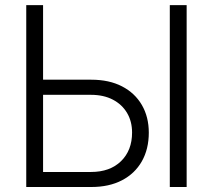

<svg xmlns="http://www.w3.org/2000/svg" viewBox="-20 -748 852 768"><path d="M133.3 -429.2H345.2Q416.5 -429.2 468 -402.6Q519.5 -376 547.4 -328.1Q575.2 -280.3 575.2 -217.3Q575.2 -151.9 547.4 -102.8Q519.5 -53.7 468 -26.9Q416.5 0 345.2 0H85V-727.5H152.3V-60.1H343.8Q419.9 -60.1 464.1 -103.3Q508.3 -146.5 508.3 -217.8Q508.3 -262.2 488.3 -296.1Q468.3 -330.1 431.4 -349.4Q394.5 -368.7 343.8 -368.7H133.3ZM726.6 -727.5V0H659.2V-727.5Z"/></svg>

Font: Inter 24pt Light
Style: Regular
Weight: 300
Designer: Rasmus Andersson
Foundry: rsms
Version: Version 4.001;git-66647c0bb